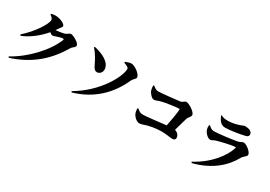

<svg xmlns="http://www.w3.org/2000/svg" viewBox="20 -1771 3939 2803"><g transform="rotate(30 1990.0 -369.0)"><path d="M104 52 115 69C465 -44 672 -245 825 -503C844 -535 886 -547 886 -580C886 -628 764 -688 732 -688C707 -688 684 -660 660 -650C636 -640 541 -624 504 -622C518 -640 531 -659 542 -677C559 -704 572 -706 572 -729C572 -759 483 -807 402 -807C365 -807 347 -802 327 -795L326 -784C357 -765 379 -738 379 -718C379 -650 256 -456 92 -312L103 -295C238 -348 362 -450 454 -558C473 -543 490 -532 501 -532C523 -532 537 -538 558 -546C583 -556 639 -572 660 -572C673 -572 679 -566 673 -551C587 -336 356 -86 104 52Z M1163 48C1494 -48 1703 -263 1825 -534C1843 -574 1882 -590 1882 -618C1882 -673 1769 -755 1711 -755C1683 -755 1639 -740 1612 -728V-714C1670 -692 1697 -675 1697 -657C1697 -517 1505 -171 1153 31ZM1116 -686C1158 -640 1187 -595 1221 -534C1261 -461 1277 -392 1335 -392C1376 -392 1413 -431 1413 -478C1413 -596 1272 -666 1125 -698Z M2113 -234C2110 -215 2113 -181 2123 -154C2140 -109 2195 -55 2242 -55C2275 -55 2305 -69 2345 -81C2389 -94 2482 -116 2585 -116C2671 -116 2731 -100 2770 -100C2805 -100 2823 -115 2823 -141C2823 -178 2798 -219 2743 -234L2806 -454C2817 -493 2854 -511 2854 -544C2854 -596 2728 -671 2687 -671C2654 -671 2646 -637 2599 -631C2548 -624 2304 -597 2249 -597C2214 -597 2195 -612 2157 -642L2145 -637C2144 -610 2147 -582 2154 -561C2168 -516 2219 -460 2255 -460C2285 -460 2316 -480 2369 -493C2425 -507 2595 -532 2640 -532C2649 -532 2653 -528 2652 -518C2649 -465 2627 -332 2606 -230C2484 -216 2275 -191 2226 -191C2183 -191 2157 -207 2124 -238Z M3140 -541C3137 -515 3138 -497 3145 -471C3154 -437 3208 -365 3259 -365C3282 -365 3303 -384 3332 -394C3393 -415 3588 -458 3628 -458C3638 -458 3643 -454 3639 -441C3594 -296 3445 -90 3186 47L3196 65C3510 -15 3685 -190 3775 -354C3802 -403 3852 -421 3852 -451C3852 -499 3753 -576 3706 -576C3681 -576 3664 -553 3623 -545C3543 -529 3310 -500 3249 -500C3206 -500 3185 -517 3152 -547ZM3685 -674C3717 -682 3727 -698 3727 -721C3727 -769 3679 -793 3599 -793C3588 -793 3573 -781 3527 -767C3489 -755 3426 -734 3345 -734C3311 -734 3271 -734 3228 -759L3220 -752C3257 -669 3292 -627 3362 -627C3446 -627 3602 -653 3685 -674Z"/></g></svg>

Font: Noto Serif CJK HK Black
Style: Regular
Weight: 900
Designer: Ryoko NISHIZUKA 西塚涼子 (kana & ideographs); Frank Grießhammer (Latin, Greek & Cyrillic); Wenlong ZHANG 张文龙 (bopomofo); San
Foundry: Adobe
Version: Version 2.001;hotconv 1.1.0;makeotfexe 2.6.0